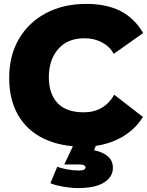

<svg xmlns="http://www.w3.org/2000/svg" viewBox="-20 -740 753 983"><path d="M712 -141Q666 -68 586 -28.5Q506 11 408 11Q288 11 202.5 -31Q117 -73 72 -152Q27 -231 27 -340Q27 -455 76.5 -540Q126 -625 215 -672.5Q304 -720 422 -720Q526 -720 597 -683.5Q668 -647 713 -571L562 -464Q543 -501 503 -522.5Q463 -544 415 -544Q327 -545 278.5 -489.5Q230 -434 230 -345Q230 -260 274.5 -212.5Q319 -165 409 -165Q513 -165 565 -255ZM378 223Q358 223 330.5 219.5Q303 216 278 210.5Q253 205 238 198L273 114Q292 121 323.5 127Q355 133 383 133Q404 133 411 128Q418 123 418 117Q418 111 411 106.5Q404 102 386 102H309L366 -18H480L462 29Q558 50 558 119Q558 166 512.5 194.5Q467 223 378 223Z"/></svg>

Font: Livvic Black
Style: Regular
Weight: 900
Designer: Jacques Le Bailly, Baron von Fonthausen
Version: Version 1.001; ttfautohint (v1.8.2)